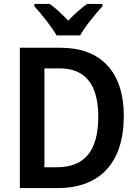

<svg xmlns="http://www.w3.org/2000/svg" viewBox="-20 -957 702 977"><path d="M268 -777H388C412 -822 467 -887 501 -925V-937H423C390 -913 361 -887 327 -852C295 -886 264 -915 233 -937H155V-925C190 -886 243 -821 268 -777ZM610 -367C610 -593 491 -714 289 -714H81V0H274C485 0 610 -125 610 -367ZM480 -363C480 -191 412 -106 269 -106H206V-609H283C411 -609 480 -531 480 -363Z"/></svg>

Font: Noto Sans Myanmar UI SemiCondensed SemiBold
Style: Regular
Weight: 600
Width: 4
Designer: Monotype Design Team
Foundry: Monotype Imaging Inc.
Version: Version 2.103